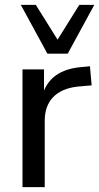

<svg xmlns="http://www.w3.org/2000/svg" viewBox="-20 -774 410 794"><path d="M73 0V-487H162V-371H152Q168 -431 210 -461.5Q252 -492 321 -497L352 -500L359 -421L302 -416Q236 -409 200.5 -373Q165 -337 165 -274V0ZM176 -552 66 -754H128L218 -610L308 -754H370L260 -552Z"/></svg>

Font: Nunito Sans 12pt Medium
Style: Regular
Weight: 500
Designer: Vernon Adams
Foundry: Vernon Adams
Version: Version 3.101;gftools[0.9.27]